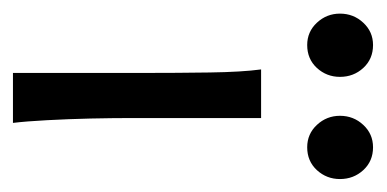

<svg xmlns="http://www.w3.org/2000/svg" viewBox="-186 -416 582 289"><g transform="rotate(90 104.5 -271.0)"><path d="M69.3 0Q69.3 0 69.3 -19.8Q69.3 -39.6 69.3 -70.3Q69.3 -101.1 69.3 -134.3Q69.3 -167.5 69.3 -193.8Q69.3 -247.6 68.6 -296.1Q67.9 -344.7 64 -373.5H137.2Q137.2 -368.7 137.2 -346.4Q137.2 -324.2 137.2 -293.5Q137.2 -262.7 137.2 -230.7Q137.2 -198.7 137.2 -173.8Q137.2 -150.4 137.9 -116.9Q138.7 -83.5 140.4 -51.5Q142.1 -19.5 144.5 0ZM27.3 -442.9Q7.3 -442.9 -6.3 -457.5Q-20 -472.2 -20 -492.2Q-20 -512.7 -6.3 -527.3Q7.3 -542 27.3 -542Q48.3 -542 61.8 -527.3Q75.2 -512.7 75.2 -492.2Q75.2 -472.2 61.8 -457.5Q48.3 -442.9 27.3 -442.9ZM181.2 -442.9Q161.1 -442.9 147.5 -457.5Q133.8 -472.2 133.8 -492.2Q133.8 -512.7 147.5 -527.3Q161.1 -542 181.2 -542Q202.1 -542 215.6 -527.3Q229 -512.7 229 -492.2Q229 -472.2 215.6 -457.5Q202.1 -442.9 181.2 -442.9Z"/></g></svg>

Font: Harmattan
Style: Regular
Weight: 400
Designer: George W. Nuss III and SIL International
Foundry: SIL International
Version: Version 4.000